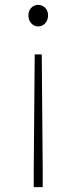

<svg xmlns="http://www.w3.org/2000/svg" viewBox="-20 -560 315 791"><path d="M119 211H156V141L152 -336H123L119 141ZM137 -451C158 -451 178 -468 178 -497C178 -524 158 -540 137 -540C117 -540 97 -524 97 -497C97 -468 117 -451 137 -451Z"/></svg>

Font: Source Han Sans JP VF
Style: Regular
Weight: 250
Designer: Ryoko NISHIZUKA 西塚涼子 (kana, bopomofo & ideographs); Paul D. Hunt (Latin, Greek & Cyrillic); Sandoll Communications 산돌커뮤니
Foundry: Adobe
Version: Version 2.004;hotconv 1.0.118;makeotfexe 2.5.65603